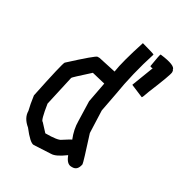

<svg xmlns="http://www.w3.org/2000/svg" viewBox="-191 -1007 1079 1132"><g transform="rotate(30 348.5 -441.0)"><path d="M455.1 -862.3Q543 -838.4 543 -835Q492.2 -677.2 466.8 -520.5L443.4 -397.5L449.2 -247.1Q503.9 -77.1 503.9 -65.4Q495.6 -20.5 460.9 -20.5H453.1Q422.4 -20.5 404.3 -69.3H402.3Q344.7 -26.4 312.5 -26.4L197.3 -20.5Q172.9 -20.5 117.2 -92.8Q70.3 -131.3 70.3 -178.7Q60.5 -216.8 52.7 -274.4Q103.5 -519 113.3 -532.2Q251.5 -659.2 263.7 -659.2H277.3L394.5 -633.8V-635.7Q404.3 -705.1 455.1 -862.3ZM287.1 -563.5Q191.4 -477.5 191.4 -473.6L146.5 -272.5Q163.1 -165 175.8 -165L222.7 -114.3Q308.1 -114.3 326.2 -129.9Q374 -161.1 378.9 -161.1Q355.5 -219.2 355.5 -274.4L351.6 -407.2L377 -542ZM581.1 -856.4Q686.5 -843.8 686.5 -813.5Q690.4 -813.5 690.4 -799.8Q690.4 -780.8 627.9 -629.9Q612.3 -583 608.4 -583L524.4 -618.2V-620.1L579.1 -762.7Q561.5 -762.7 561.5 -768.6Q575.2 -854 579.1 -856.4Z"/></g></svg>

Font: ww_drahtTSB
Style: Regular
Weight: 400
Designer: Dr. Wolfgang Wiebecke
Version: Version 1.06 May 21, 2010, initial release